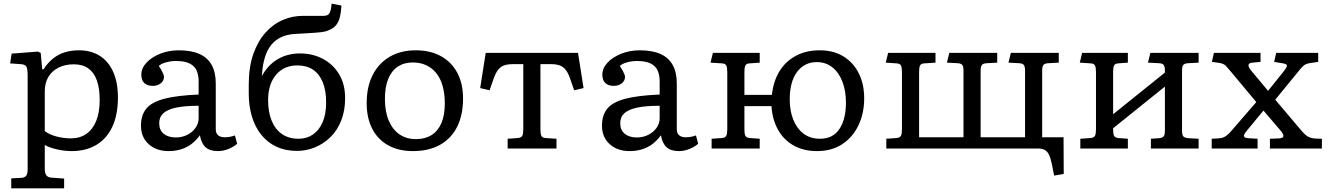

<svg xmlns="http://www.w3.org/2000/svg" viewBox="-20 -806 7205 1042"><path d="M41 216V162L98 159Q112 158 121 149Q130 140 130 112V-396Q130 -434 122.5 -445.5Q115 -457 90 -458L35 -462L43 -515L186 -526L201 -519L209 -430H216Q240 -466 268 -488.5Q296 -511 331 -522Q366 -533 409 -533Q474 -533 521.5 -503Q569 -473 594.5 -415.5Q620 -358 620 -277Q620 -184 590 -119Q560 -54 503.5 -20Q447 14 369 14Q329 14 288.5 4.5Q248 -5 223 -19V109Q223 132 230.5 144Q238 156 257 158L328 163V216ZM364 -55Q413 -55 448 -79Q483 -103 502 -149.5Q521 -196 521 -263Q521 -327 505.5 -370Q490 -413 459 -435Q428 -457 381 -457Q333 -457 297.5 -439Q262 -421 242.5 -388.5Q223 -356 223 -310V-95Q244 -77 284 -66Q324 -55 364 -55Z M895 14Q828 14 786.5 -24Q745 -62 745 -124Q745 -181 774 -216.5Q803 -252 871.5 -270Q940 -288 1058 -293V-364Q1058 -399 1047 -423.5Q1036 -448 1009 -461.5Q982 -475 935 -475Q907 -475 880.5 -467.5Q854 -460 842 -448Q852 -433 858 -421.5Q864 -410 867 -402Q870 -394 870 -389Q870 -367 852 -353.5Q834 -340 810 -340Q780 -340 763.5 -355Q747 -370 747 -401Q747 -436 775 -466Q803 -496 849.5 -514.5Q896 -533 950 -533Q1017 -533 1061.5 -513.5Q1106 -494 1128.5 -454Q1151 -414 1151 -353V-105Q1151 -83 1163.5 -72Q1176 -61 1200 -61Q1215 -61 1228 -63.5Q1241 -66 1255 -71L1267 -26Q1250 -10 1221 2Q1192 14 1163 14Q1118 14 1095 -7.5Q1072 -29 1065 -72Q1044 -43 1018.5 -24Q993 -5 962 4.5Q931 14 895 14ZM934 -60Q968 -60 996 -74Q1024 -88 1041 -112Q1058 -136 1058 -164V-232Q983 -232 936 -222Q889 -212 866.5 -191.5Q844 -171 844 -137Q844 -100 868.5 -80Q893 -60 934 -60Z M1592 13Q1529 13 1480 -10Q1431 -33 1397.5 -75Q1364 -117 1347 -174Q1330 -231 1330 -298V-346Q1330 -442 1354.5 -512Q1379 -582 1420.5 -628.5Q1462 -675 1514.5 -697.5Q1567 -720 1624 -720Q1631 -720 1641 -720Q1651 -720 1672.5 -720Q1694 -720 1735 -720Q1749 -720 1757 -724Q1765 -728 1769 -736Q1774 -746 1776.5 -760.5Q1779 -775 1780 -786L1833 -776Q1831 -738 1823.5 -709.5Q1816 -681 1798 -663Q1780 -645 1744 -635Q1737 -633 1724 -631.5Q1711 -630 1692 -628.5Q1673 -627 1646.5 -625.5Q1620 -624 1584 -622Q1541 -620 1508.5 -605.5Q1476 -591 1453.5 -564Q1431 -537 1418.5 -497.5Q1406 -458 1402 -406L1401 -393Q1433 -452 1486 -484Q1539 -516 1609 -516Q1677 -516 1732.5 -486.5Q1788 -457 1820.5 -403Q1853 -349 1853 -273Q1853 -206 1832 -152.5Q1811 -99 1774 -62.5Q1737 -26 1690 -6.5Q1643 13 1592 13ZM1600 -53Q1645 -53 1678.5 -76Q1712 -99 1731 -143Q1750 -187 1750 -250Q1750 -315 1731.5 -360Q1713 -405 1678.5 -428Q1644 -451 1594 -451Q1521 -451 1478 -400Q1435 -349 1435 -263Q1435 -198 1454.5 -150.5Q1474 -103 1511 -78Q1548 -53 1600 -53Z M2221 14Q2143 14 2086.5 -17.5Q2030 -49 2000 -107.5Q1970 -166 1970 -246Q1970 -335 2002.5 -399Q2035 -463 2095 -498Q2155 -533 2236 -533Q2315 -533 2372.5 -501.5Q2430 -470 2461.5 -411.5Q2493 -353 2493 -271Q2493 -182 2461 -118Q2429 -54 2368 -20Q2307 14 2221 14ZM2237 -51Q2287 -51 2322 -73Q2357 -95 2375.5 -138Q2394 -181 2394 -244Q2394 -298 2382 -340Q2370 -382 2347 -410Q2324 -438 2292 -452.5Q2260 -467 2220 -467Q2173 -467 2139 -444.5Q2105 -422 2087 -378Q2069 -334 2069 -269Q2069 -200 2090 -151Q2111 -102 2148.5 -76.5Q2186 -51 2237 -51Z M2735 0V-53L2792 -57Q2809 -59 2814.5 -69Q2820 -79 2820 -105V-458H2765Q2744 -458 2727.5 -454.5Q2711 -451 2699 -442.5Q2687 -434 2678 -420Q2669 -406 2661 -385L2637 -316L2586 -328L2616 -519H3117L3147 -328L3096 -316L3072 -385Q3062 -413 3048.5 -429Q3035 -445 3016 -451.5Q2997 -458 2968 -458H2913V-102Q2913 -78 2918.5 -68Q2924 -58 2940 -57L3000 -53V0Z M3397 14Q3330 14 3288.5 -24Q3247 -62 3247 -124Q3247 -181 3276 -216.5Q3305 -252 3373.5 -270Q3442 -288 3560 -293V-364Q3560 -399 3549 -423.5Q3538 -448 3511 -461.5Q3484 -475 3437 -475Q3409 -475 3382.5 -467.5Q3356 -460 3344 -448Q3354 -433 3360 -421.5Q3366 -410 3369 -402Q3372 -394 3372 -389Q3372 -367 3354 -353.5Q3336 -340 3312 -340Q3282 -340 3265.5 -355Q3249 -370 3249 -401Q3249 -436 3277 -466Q3305 -496 3351.5 -514.5Q3398 -533 3452 -533Q3519 -533 3563.5 -513.5Q3608 -494 3630.5 -454Q3653 -414 3653 -353V-105Q3653 -83 3665.5 -72Q3678 -61 3702 -61Q3717 -61 3730 -63.5Q3743 -66 3757 -71L3769 -26Q3752 -10 3723 2Q3694 14 3665 14Q3620 14 3597 -7.5Q3574 -29 3567 -72Q3546 -43 3520.5 -24Q3495 -5 3464 4.5Q3433 14 3397 14ZM3436 -60Q3470 -60 3498 -74Q3526 -88 3543 -112Q3560 -136 3560 -164V-232Q3485 -232 3438 -222Q3391 -212 3368.5 -191.5Q3346 -171 3346 -137Q3346 -100 3370.5 -80Q3395 -60 3436 -60Z M4414 14Q4340 14 4286 -17Q4232 -48 4201.5 -103.5Q4171 -159 4167 -230H4020V-102Q4020 -78 4025.5 -68.5Q4031 -59 4047 -57L4103 -53V0H3842V-53L3899 -57Q3916 -59 3921.5 -69Q3927 -79 3927 -105V-414Q3927 -440 3921.5 -450.5Q3916 -461 3899 -462L3836 -466L3849 -519H4103V-466L4047 -462Q4031 -461 4025.5 -451Q4020 -441 4020 -417V-291H4169Q4177 -364 4209.5 -418Q4242 -472 4298 -502.5Q4354 -533 4429 -533Q4504 -533 4558 -499.5Q4612 -466 4641 -407.5Q4670 -349 4670 -273Q4670 -190 4638.5 -125Q4607 -60 4550 -23Q4493 14 4414 14ZM4430 -53Q4501 -53 4536 -106.5Q4571 -160 4571 -249Q4571 -313 4552 -362.5Q4533 -412 4497.5 -440.5Q4462 -469 4413 -469Q4346 -469 4306 -416Q4266 -363 4266 -266Q4266 -205 4285 -157Q4304 -109 4340.5 -81Q4377 -53 4430 -53Z M5701 147 5689 87Q5682 53 5673 34Q5664 15 5649.5 7.5Q5635 0 5613 0H4790V-53L4847 -57Q4864 -59 4869.5 -69Q4875 -79 4875 -105V-414Q4875 -440 4869.5 -450.5Q4864 -461 4847 -462L4787 -466L4800 -519H5057V-466L4995 -462Q4979 -461 4973.5 -451Q4968 -441 4968 -417V-61H5209V-421Q5209 -446 5202 -454Q5195 -462 5177 -463L5119 -466L5132 -519H5392V-466L5336 -463Q5315 -462 5308.5 -453Q5302 -444 5302 -422V-61H5543V-421Q5543 -446 5536 -454Q5529 -462 5511 -463L5453 -466L5466 -519H5726V-466L5670 -463Q5649 -462 5642.5 -453Q5636 -444 5636 -422V-61H5752L5753 138Z M5843 0V-53L5900 -57Q5917 -59 5922.5 -69Q5928 -79 5928 -105V-414Q5928 -440 5922.5 -450.5Q5917 -461 5900 -462L5840 -466L5853 -519H6101V-466L6048 -462Q6032 -461 6026.5 -451Q6021 -441 6021 -417V-186L6302 -412V-421Q6302 -446 6295 -454Q6288 -462 6270 -463L6210 -466L6223 -519H6485V-466L6429 -463Q6408 -462 6401.5 -453Q6395 -444 6395 -422V-97Q6395 -75 6401.5 -66.5Q6408 -58 6429 -56L6485 -53V0H6226V-53L6270 -56Q6288 -58 6295 -65.5Q6302 -73 6302 -98V-336L6021 -110V-102Q6021 -78 6026.5 -68.5Q6032 -59 6048 -57L6101 -53V0Z M6556 0V-53L6592 -55Q6606 -56 6616 -59Q6626 -62 6635 -69Q6644 -76 6656 -88L6798 -252L6662 -415Q6643 -438 6632 -449.5Q6621 -461 6595 -465L6557 -470L6568 -519H6821V-470L6777 -466Q6759 -465 6756 -454.5Q6753 -444 6770 -423L6862 -313L6947 -419Q6961 -436 6964 -447.5Q6967 -459 6938 -463L6895 -470L6906 -519H7134V-470L7092 -464Q7079 -462 7069.5 -458.5Q7060 -455 7050.5 -446Q7041 -437 7026 -418L6901 -265L7037 -104Q7051 -87 7063 -76Q7075 -65 7088.5 -60Q7102 -55 7119 -54L7154 -53V0H6872V-53L6922 -55Q6943 -56 6945 -66.5Q6947 -77 6930 -97L6837 -206L6746 -96Q6738 -86 6733.5 -77.5Q6729 -69 6733.5 -63Q6738 -57 6755 -56L6805 -53V0Z"/></svg>

Font: Literata Variable Black
Style: Regular
Weight: 900
Designer: Latin by Veronika Burian and Jose Scaglione. Greek by Irene Vlachou. Cyrillic by Vera Evstafieva.
Foundry: TypeTogether
Version: Version 3.021